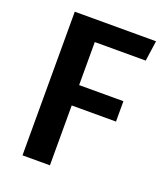

<svg xmlns="http://www.w3.org/2000/svg" viewBox="-129 -779 747 868"><g transform="rotate(20 244.5 -345.5)"><path d="M213 0V-288H426V-386H213V-593H458L472 -691H81V0Z"/></g></svg>

Font: Fira Sans Medium
Style: Regular
Weight: 500
Designer: Carrois Corporate & Edenspiekermann AG
Foundry: Carrois Corporate GbR & Edenspiekermann AG
Version: Version 4.203